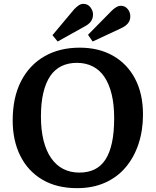

<svg xmlns="http://www.w3.org/2000/svg" viewBox="-20 -965 810 999"><path d="M381 14Q275 14 200 -30.5Q125 -75 85.5 -154.5Q46 -234 46 -338Q46 -457 89 -541.5Q132 -626 210.5 -671.5Q289 -717 395 -717Q494 -717 568 -675Q642 -633 683 -555Q724 -477 724 -369Q724 -286 700.5 -215.5Q677 -145 633 -93.5Q589 -42 525.5 -14Q462 14 381 14ZM393 -67Q438 -67 472 -83.5Q506 -100 528.5 -134.5Q551 -169 562.5 -222.5Q574 -276 574 -350Q574 -421 561 -474.5Q548 -528 523.5 -564.5Q499 -601 462.5 -619.5Q426 -638 380 -638Q335 -638 300 -621Q265 -604 241.5 -569.5Q218 -535 205.5 -482.5Q193 -430 193 -359Q193 -289 206.5 -234.5Q220 -180 246 -142.5Q272 -105 309 -86Q346 -67 393 -67ZM280 -749 253 -782 367 -918Q381 -932 391.5 -938.5Q402 -945 413 -945Q437 -945 450.5 -927Q464 -909 464 -890Q464 -869 453 -853.5Q442 -838 418 -826ZM462 -749 438 -784 562 -910Q576 -923 587 -929Q598 -935 608 -935Q630 -935 644 -918.5Q658 -902 658 -880Q658 -859 646 -844Q634 -829 610 -818Z"/></svg>

Font: Literata 18pt SemiBold
Style: Regular
Weight: 600
Designer: Latin by Veronika Burian and Jose Scaglione. Greek by Irene Vlachou. Cyrillic by Vera Evstafieva.
Foundry: TypeTogether
Version: Version 3.103;gftools[0.9.29]